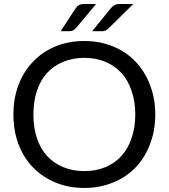

<svg xmlns="http://www.w3.org/2000/svg" viewBox="-20 -929 841 957"><path d="M753.9 -358.4Q753.9 -277.3 727.5 -210Q702.1 -142.6 656.2 -94.7Q609.4 -45.9 543.9 -19.5Q478.5 7.8 400.4 7.8Q321.3 7.8 255.9 -19.5Q191.4 -45.9 144.5 -94.7Q97.7 -142.6 72.3 -210Q46.9 -277.3 46.9 -358.4Q46.9 -438.5 72.3 -505.9Q97.7 -573.2 144.5 -621.1Q191.4 -670.9 255.9 -697.3Q321.3 -724.6 400.4 -724.6Q478.5 -724.6 543.9 -697.3Q609.4 -670.9 656.2 -621.1Q702.1 -573.2 727.5 -505.9Q753.9 -438.5 753.9 -358.4ZM654.3 -358.4Q654.3 -423.8 635.7 -476.6Q618.2 -529.3 585 -565.4Q551.8 -601.6 504.9 -621.1Q458 -640.6 400.4 -640.6Q342.8 -640.6 295.9 -621.1Q248 -601.6 214.8 -565.4Q181.6 -529.3 164.1 -476.6Q146.5 -423.8 146.5 -358.4Q146.5 -292 164.1 -240.2Q181.6 -187.5 214.8 -151.4Q248 -115.2 295.9 -95.7Q342.8 -76.2 400.4 -76.2Q458 -76.2 504.9 -95.7Q551.8 -115.2 585 -151.4Q618.2 -187.5 635.7 -240.2Q654.3 -292 654.3 -358.4ZM459 -909.2Q432.6 -877.9 356.4 -786.1Q348.6 -779.3 341.8 -776.4Q335.9 -773.4 325.2 -773.4Q310.5 -773.4 282.2 -773.4Q300.8 -801.8 356.4 -886.7Q363.3 -897.5 373 -903.3Q383.8 -909.2 400.4 -909.2Q419.9 -909.2 459 -909.2ZM644.5 -909.2Q613.3 -877.9 519.5 -786.1Q512.7 -779.3 504.9 -776.4Q497.1 -773.4 487.3 -773.4Q470.7 -773.4 439.5 -773.4Q461.9 -801.8 531.2 -886.7Q540 -897.5 550.8 -903.3Q560.5 -909.2 577.1 -909.2Q599.6 -909.2 644.5 -909.2Z"/></svg>

Font: Lato
Style: Regular
Weight: 400
Designer: Lukasz Dziedzic with Adam Twardoch and Botio Nikoltchev
Version: Version 2.015; 2015-08-06; http://www.latofonts.com/